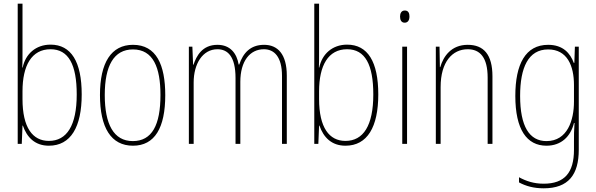

<svg xmlns="http://www.w3.org/2000/svg" viewBox="-20 -780 3234 1041"><path d="M102 -494V-760H76V0H98L102 -99H104C126 -35 170 10 245 10C364 10 423 -92 423 -268C423 -445 366 -538 254 -538C174 -538 118 -487 103 -414H101C102 -436 102 -469 102 -494ZM254 -513C352 -513 396 -429 396 -268C396 -99 342 -16 245 -16C157 -16 102 -88 102 -243V-285C102 -424 151 -513 254 -513Z M876 -264C876 -428 828 -537 701 -537C583 -537 522 -440 522 -265C522 -88 582 10 701 10C819 10 876 -87 876 -264ZM548 -265C548 -423 597 -512 701 -512C811 -512 850 -413 850 -265C850 -102 804 -15 700 -15C596 -15 548 -107 548 -265Z M1412 -537C1337 -537 1298 -492 1277 -430H1274C1264 -490 1229 -537 1159 -537C1076 -537 1045 -476 1029 -429H1027L1023 -527H1004V0H1030V-333C1030 -433 1078 -513 1159 -513C1214 -513 1257 -475 1257 -357V0H1283V-336C1283 -449 1335 -513 1411 -513C1466 -513 1509 -473 1509 -368V0H1535V-370C1535 -486 1486 -537 1412 -537Z M1710 -494V-760H1684V0H1706L1710 -99H1712C1734 -35 1778 10 1853 10C1972 10 2031 -92 2031 -268C2031 -445 1974 -538 1862 -538C1782 -538 1726 -487 1711 -414H1709C1710 -436 1710 -469 1710 -494ZM1862 -513C1960 -513 2004 -429 2004 -268C2004 -99 1950 -16 1853 -16C1765 -16 1710 -88 1710 -243V-285C1710 -424 1759 -513 1862 -513Z M2175 -723C2155 -723 2149 -706 2149 -690C2149 -672 2156 -657 2174 -657C2192 -657 2200 -671 2200 -691C2200 -707 2195 -723 2175 -723ZM2187 -527H2161V0H2187Z M2516 -537C2427 -537 2384 -475 2367 -416H2365L2363 -527H2343V0H2369V-308C2369 -445 2433 -513 2516 -513C2583 -513 2624 -468 2624 -359V0H2650V-366C2650 -485 2602 -537 2516 -537Z M2952 -537C2829 -537 2774 -432 2774 -260C2774 -78 2836 10 2943 10C3023 10 3074 -40 3092 -113H3095C3092 -72 3092 -47 3092 -14V32C3092 156 3041 216 2928 216C2874 216 2833 202 2794 181V209C2831 229 2874 241 2928 241C3062 241 3118 167 3118 32V-527H3097L3094 -439H3091C3072 -491 3033 -537 2952 -537ZM2952 -512C3055 -512 3092 -424 3092 -319V-229C3092 -129 3057 -15 2943 -15C2850 -15 2800 -95 2800 -260C2800 -413 2844 -512 2952 -512Z"/></svg>

Font: Noto Sans Sinhala UI Condensed Thin
Style: Regular
Weight: 100
Width: 3
Designer: Jelle Bosma - Monotype Design Team
Foundry: Monotype Imaging Inc.
Version: Version 2.006